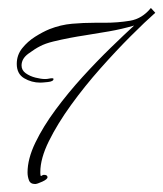

<svg xmlns="http://www.w3.org/2000/svg" viewBox="-20 -418 409 481"><path d="M68 43Q56 43 52.5 33.5Q49 24 49 14Q49 -20 68.5 -60.5Q88 -101 119.5 -143.5Q151 -186 187 -225.5Q223 -265 257.5 -298.5Q292 -332 316 -354Q285 -345 253.5 -339.5Q222 -334 190 -329Q176 -327 155 -323Q134 -319 113.5 -314Q93 -309 80 -302Q68 -296 51 -283.5Q34 -271 34 -254Q34 -242 44.5 -234.5Q55 -227 69 -223.5Q83 -220 93 -220Q98 -220 102.5 -221Q107 -222 111 -222Q114 -222 114 -220Q114 -214 100 -212.5Q86 -211 81 -211Q59 -211 40.5 -222Q22 -233 22 -258Q22 -280 35.5 -297Q49 -314 68 -326Q87 -338 104 -345Q132 -356 160.5 -358.5Q189 -361 218 -361H243Q275 -361 305.5 -366Q336 -371 358 -398L369 -386Q344 -364 307.5 -327.5Q271 -291 231.5 -246.5Q192 -202 158 -155Q124 -108 102.5 -64.5Q81 -21 81 13V16Q81 23 83 23Q83 23 85.5 21.5Q88 20 90 20Q99 20 99 26Q99 31 86 37Q73 43 68 43Z"/></svg>

Font: Sassy Frass
Style: Regular
Weight: 400
Designer: Robert E. Leuschke
Foundry: Robert E. Leuschke
Version: Version 1.010; ttfautohint (v1.8.3)